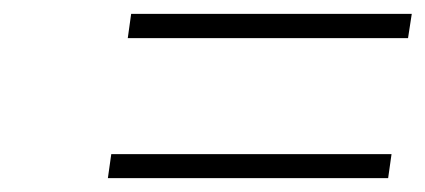

<svg xmlns="http://www.w3.org/2000/svg" viewBox="-20 -460 616 278"><path d="M136.2 -202.1 141.1 -236.8H546.9L542 -202.1ZM165 -404.8 169.9 -439.9H576.2L570.8 -404.8Z"/></svg>

Font: Trueno UltraLight
Style: Italic
Weight: 250
Designer: Julieta Ulanovsky
Foundry: Julieta Ulanovsky
Version: Version 3.001b | FøM Fix